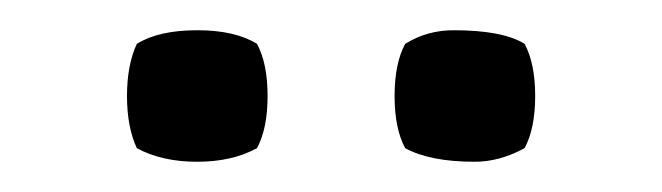

<svg xmlns="http://www.w3.org/2000/svg" viewBox="-20 -672 438 127"><path d="M64 -608.5Q64 -629 70.5 -643Q85 -652 110.5 -652Q135.5 -652 150 -643Q157 -630 157 -608.5Q157 -587 150 -574Q133.5 -565 110.5 -565Q87 -565 70.5 -574Q64 -588 64 -608.5ZM241 -608.5Q241 -630 248 -643Q262.5 -652 280 -652Q312.5 -652 327 -643Q334 -630 334 -608.5Q334 -587 327 -574Q310.5 -565 294 -565Q264.5 -565 248 -574Q241 -587 241 -608.5Z"/></svg>

Font: Signika-CLs Light
Style: CLs-Regular
Weight: 300
Version: Version 2.003;gftools[0.9.32]